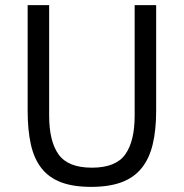

<svg xmlns="http://www.w3.org/2000/svg" viewBox="-20 -718 718 750"><path d="M172 -698V-266Q172 -166 209 -114.5Q246 -63 339 -63Q432 -63 469 -114.5Q506 -166 506 -266V-698H590V-286Q590 -210 576.5 -154Q563 -98 533 -61Q503 -24 454.5 -6Q406 12 336 12Q266 12 218.5 -6Q171 -24 142 -61Q113 -98 100.5 -154Q88 -210 88 -286V-698Z"/></svg>

Font: IBM Plex Sans KR
Style: Regular
Weight: 400
Designer: Mike Abbink; Paul van der Laan; Pieter van Rosmalen; Wujin Sim; Chorong Kim; Dohee Lee;
Foundry: Sandoll Inc.
Version: Version 1.000